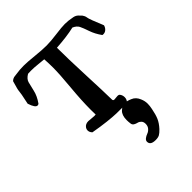

<svg xmlns="http://www.w3.org/2000/svg" viewBox="-284 -896 1400 1400"><g transform="rotate(-45 416.5 -195.5)"><path d="M450.2 85.9Q450.2 36.1 475.6 12.2Q501 -11.7 529.3 -11.7Q549.8 -11.7 582 2Q616.2 15.6 631.8 54.7Q643.6 82 643.6 109.4Q643.6 132.8 637.7 160.2Q628.9 207 615.7 237.8Q602.5 268.6 573.2 300.8Q551.8 323.2 537.1 331.1Q522.5 338.9 497.1 338.9Q443.4 338.9 443.4 302.7Q443.4 289.1 456.5 278.8Q469.7 268.6 486.3 262.7Q502.9 256.8 516.1 241.7Q529.3 226.6 529.3 203.1Q529.3 182.6 518.1 170.9Q506.8 159.2 493.2 156.2Q479.5 153.3 467.3 146Q455.1 138.7 453.1 125Q450.2 104.5 450.2 85.9ZM210.9 -27.3Q195.3 -43 195.3 -62.5Q195.3 -75.2 203.1 -85.9Q217.8 -106.4 247.1 -106.4Q255.9 -106.4 274.9 -104Q293.9 -101.6 304.7 -101.6Q314.5 -101.6 319.3 -102.5Q319.3 -111.3 318.8 -128.4Q318.4 -145.5 318.4 -153.3Q318.4 -247.1 330.1 -372.1Q341.8 -497.1 341.8 -563.5Q341.8 -603.5 338.9 -652.3Q321.3 -653.3 283.2 -657.7Q245.1 -662.1 211.9 -662.1Q207 -662.1 196.8 -661.6Q186.5 -661.1 180.7 -661.1Q147.5 -641.6 140.1 -615.2Q132.8 -588.9 123 -544.4Q113.3 -500 80.1 -453.1Q74.2 -448.2 66.4 -448.2Q43.9 -448.2 24.4 -508.8Q35.2 -556.6 40 -584.5Q44.9 -612.3 44.9 -618.7Q44.9 -625 49.3 -643.1Q53.7 -661.1 65.4 -700.2Q72.3 -707 79.6 -710.9Q86.9 -714.8 91.8 -715.8Q96.7 -716.8 106.9 -717.8Q117.2 -718.8 122.1 -719.7Q157.2 -725.6 201.2 -725.6Q236.3 -725.6 306.6 -718.3Q377 -710.9 421.9 -710.9Q464.8 -710.9 529.8 -719.7Q594.7 -728.5 627 -728.5Q662.1 -728.5 705.1 -719.7Q725.6 -715.8 739.3 -703.1Q758.8 -682.6 761.2 -680.2Q763.7 -677.7 769 -667Q774.4 -656.2 774.9 -647.5Q775.4 -638.7 788.6 -603.5Q801.8 -568.4 822.3 -519.5Q817.4 -501 804.2 -488.8Q791 -476.6 773.4 -476.6Q766.6 -476.6 763.7 -477.5Q731.4 -522.5 716.3 -567.4Q701.2 -612.3 689.9 -634.8Q678.7 -657.2 647.5 -670.9Q573.2 -653.3 463.9 -646.5Q463.9 -537.1 471.7 -356Q479.5 -174.8 480.5 -94.7Q480.5 -83 495.1 -83Q499 -83 510.3 -84.5Q521.5 -85.9 527.3 -85.9Q542 -85.9 546.9 -78.1Q558.6 -62.5 558.6 -42Q558.6 -16.6 539.1 0Q466.8 0 431.2 -1Q395.5 -2 339.4 -8.3Q283.2 -14.6 210.9 -27.3Z"/></g></svg>

Font: LPEducational
Style: Medium
Weight: 500
Designer: Based on Essays1743, by John Stracke, which says:

Based on the typeface in a 1743 English translation of the essays of 
Version: Version 001.204